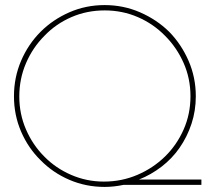

<svg xmlns="http://www.w3.org/2000/svg" viewBox="-20 -728 848 756"><path d="M154 -112Q109 -157 82.5 -218Q56 -279 56 -348Q56 -418 82.5 -479.5Q109 -541 155 -587Q200 -634 261 -660.5Q322 -687 392 -687Q462 -687 523 -660.5Q584 -634 630 -587Q676 -541 703 -480Q730 -419 730 -349Q730 -279 703 -218Q676 -157 630 -112Q583 -66 521 -39.5Q459 -13 389 -13Q321 -13 260 -39.5Q199 -66 154 -112ZM466 0H773V-21H527Q575 -40 616.5 -72Q658 -104 687 -146Q717 -189 734 -240.5Q751 -292 751 -349Q751 -423 722.5 -488.5Q694 -554 646 -603Q597 -651 531.5 -679.5Q466 -708 392 -708Q318 -708 253 -679.5Q188 -651 140 -603Q91 -554 63 -488.5Q35 -423 35 -349Q35 -275 63 -210Q91 -145 140 -97Q188 -48 253 -20Q318 8 392 8Q410 8 428.5 6Q447 4 466 0Z"/></svg>

Font: Josefin Slab ExtraLight
Style: Regular
Weight: 250
Designer: Santiago Orozco
Foundry: Typemade
Version: Version 2.000